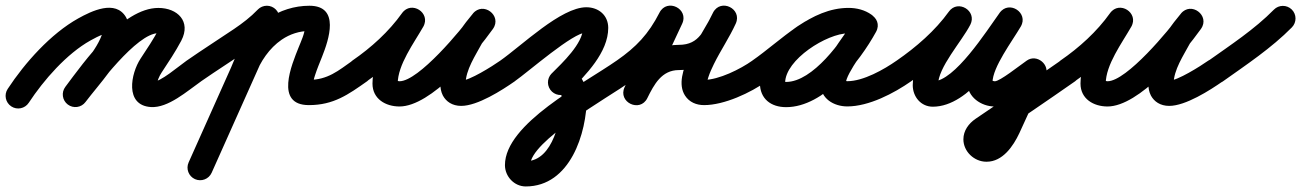

<svg xmlns="http://www.w3.org/2000/svg" viewBox="-65 -330 4642 685"><path d="M37.6 36.7C91 -44.5 172.8 -138.2 257.9 -185.7C272.7 -194 288 -201.9 303.9 -207.7C325.2 -215.4 326.2 -207.4 314.1 -215.7C306 -221.3 305.2 -235.2 303.7 -225.2C303.2 -222 302.5 -219.1 301.6 -215.9C284.2 -152.5 210.3 -75.6 168.2 -20.2C153.1 -0.5 157 27.8 176.8 42.8C196.5 57.9 224.8 54 239.8 34.2C291.1 -33.2 366 -110.5 388.4 -192.1C395.2 -216.8 398 -245.5 384.5 -268.7C347.1 -332.6 261.1 -290.5 214.1 -264.3C116.1 -209.7 23.9 -106.3 -37.6 -12.7C-51.3 8 -45.5 35.9 -24.7 49.6C-4 63.3 23.9 57.5 37.6 36.7ZM240 34C279.7 -19 422.6 -211.7 500 -211.7C502.6 -211.7 505 -211.6 507.6 -211.4C521.9 -210.1 508.1 -210.9 504.5 -223.6C502.8 -229.7 506 -234.3 502.1 -226.8C502.1 -226.8 502.1 -226.9 502.2 -226.9C502.2 -227 502.2 -227.1 502.2 -227.1C482.6 -190 459.4 -155.7 436.4 -120.7C401.7 -68 379 45.6 473 51.9C535 56.1 603.3 -5.5 652.8 -40.1C673.2 -54.4 678.1 -82.5 663.9 -102.8C649.6 -123.2 621.5 -128.1 601.2 -113.9C572.1 -93.5 506.3 -36.1 479 -37.9C475.8 -38.1 485.5 -36.1 488.1 -34.2C490.5 -32.5 492.1 -30.7 493.7 -28.3C494.2 -27.5 494.6 -26.7 495 -25.9C495.1 -25.6 495.4 -24.3 495.4 -24.7C494.4 -40.1 503.4 -58.8 511.6 -71.3C536.2 -108.6 560.8 -145.3 581.8 -184.9C581.8 -184.9 581.8 -185 581.8 -185.1C581.9 -185.1 581.9 -185.2 581.9 -185.2C617.5 -253.6 568.2 -301.7 500 -301.7C371 -301.7 235.1 -109.7 168 -20C153.1 -0.1 157.1 28.1 177 43C196.9 57.9 225.1 53.9 240 34Z M652.7 -40.1C707.9 -78.4 764.6 -114.3 820.2 -152C856 -176.1 889.6 -202.1 919.5 -233.4C936.7 -251.3 936.1 -279.8 918.1 -297C900.2 -314.2 871.7 -313.5 854.5 -295.6C829 -269 800.2 -247.1 769.8 -226.5C713.8 -188.7 656.8 -152.5 601.3 -113.9C580.9 -99.7 575.9 -71.7 590.1 -51.3C604.3 -30.9 632.3 -25.9 652.7 -40.1ZM845.9 -282.8C766.6 -105.3 687.3 72.1 607.9 249.6C597.8 272.3 607.9 298.9 630.6 309.1C653.3 319.2 679.9 309.1 690.1 286.4C769.4 108.9 848.7 -68.6 928.1 -246.1C938.2 -268.8 928.1 -295.4 905.4 -305.6C882.7 -315.7 856.1 -305.5 845.9 -282.8ZM845 -60.8C864.1 -110.5 895.6 -158.1 940.1 -188.5C969.5 -208.5 1003.4 -219.5 1039 -219.5C1042.4 -219.5 1032.6 -222.2 1030.1 -224.5C1027.3 -227 1023.4 -235.4 1023.3 -234.6C1022.5 -210.7 1009.2 -183 1000.5 -161.1C975.9 -99.2 914.1 45 1037 45C1125.2 45 1177.4 7.4 1244.9 -40.2C1265.2 -54.6 1270.1 -82.6 1255.8 -102.9C1241.4 -123.2 1213.4 -128.1 1193.1 -113.8C1141.9 -77.7 1104.1 -45 1037 -45C1034.6 -45 1040.1 -43.9 1041.8 -42.8C1047 -39.4 1050.1 -35.3 1051.9 -29.4C1053 -25.9 1052.5 -36.9 1053.2 -40.5C1054.6 -47.5 1056.6 -54.4 1058.8 -61.2C1066.1 -83.8 1075.3 -105.8 1084.1 -127.8C1107.7 -187.3 1149.6 -309.5 1039 -309.5C985.4 -309.5 933.7 -293 889.4 -262.9C829.7 -222.1 786.8 -160 761 -93.2C752.1 -70 763.6 -44 786.8 -35C810 -26.1 836 -37.6 845 -60.8Z M1180.9 -51.5C1195 -31 1223 -25.8 1243.5 -39.9C1318.8 -91.7 1389.5 -156.2 1442.7 -230.9C1459.2 -254.1 1447.3 -278.6 1427.7 -291.1C1408.2 -303.5 1381 -304 1366.9 -279.3C1324.8 -205.3 1263.9 -118.9 1263.9 -31.7C1263.9 23.1 1311 49.9 1360.2 49.9C1473.1 49.9 1632.5 -140.9 1693.7 -226.9C1710.6 -250.7 1701.7 -275.7 1684 -288.9C1666.4 -302.2 1640 -303.9 1621.8 -281C1606 -261.2 1588.5 -241.4 1575.9 -219.3C1575.9 -219.3 1575.8 -219 1575.6 -218.8C1575.5 -218.5 1575.3 -218.2 1575.3 -218.2C1544.2 -159.9 1506 -98.5 1506 -30.3C1506 -16.2 1508.5 -2.1 1514.9 10.5C1514.9 10.5 1515.1 10.8 1515.3 11.1C1515.5 11.5 1515.6 11.8 1515.6 11.8C1526.8 32 1548.1 47.8 1580.4 47.8C1638.8 47.8 1725.7 -7.9 1771.8 -40.1C1792.2 -54.4 1797.1 -82.5 1782.9 -102.8C1768.6 -123.2 1740.5 -128.1 1720.2 -113.9C1690.5 -93.1 1609.6 -42.2 1580.4 -42.2C1575.1 -42.2 1589.5 -36.8 1593.4 -32.1C1594.3 -31 1595 -29.9 1595.8 -28.7C1596.3 -27.9 1597.4 -25.5 1597.1 -26.3C1596.4 -28.2 1595.3 -30.1 1594.4 -31.8C1594.4 -31.8 1594.5 -31.5 1594.7 -31.1C1594.9 -30.8 1595.1 -30.5 1595.1 -30.5C1594.7 -31.2 1595.8 -29 1596 -28.2C1596.4 -26.9 1596 -30 1596 -30.3C1596 -80.6 1631.4 -132.2 1654.7 -175.8C1654.7 -175.8 1654.5 -175.5 1654.4 -175.2C1654.2 -175 1654.1 -174.7 1654.1 -174.7C1664.3 -192.6 1679.3 -208.8 1692.2 -225C1710.4 -247.8 1700.9 -273.2 1682.6 -287C1664.3 -300.8 1637.2 -302.9 1620.3 -279.1C1581.6 -224.6 1428.5 -40.1 1360.2 -40.1C1355.7 -40.1 1345.8 -44.3 1349.7 -40.2C1351.9 -38 1353.4 -35.1 1353.9 -32C1353.9 -31.9 1353.9 -31.8 1353.9 -31.7C1353.9 -98.9 1411.9 -176.5 1445.1 -234.7C1459.2 -259.5 1448.5 -283.2 1430.2 -294.9C1411.9 -306.6 1385.9 -306.3 1369.3 -283.1C1322.3 -217 1259.1 -159.9 1192.5 -114.1C1172 -100 1166.8 -72 1180.9 -51.5Z M1707.1 -49.9C1721.4 -29.5 1749.5 -24.5 1769.8 -38.8C1823 -76.1 1979.2 -214.1 2026.8 -214.1C2027.6 -214.1 2016.3 -221.9 2015.1 -229.7C2015 -229.9 2015 -230.7 2015 -230.5C2015 -174.5 1940.8 -105.4 1903.2 -67.8C1885.6 -50.2 1885.6 -21.8 1903.2 -4.2C1920.8 13.4 1949.2 13.4 1966.8 -4.2C2024.9 -62.3 2105 -143.1 2105 -230.5C2105 -275.8 2070.4 -304.1 2026.8 -304.1C1936.6 -304.1 1797.6 -168.1 1718.2 -112.5C1697.8 -98.3 1692.9 -70.2 1707.1 -49.9ZM1953.8 4.9C1955.1 4.3 1950.9 5.6 1949.5 5.6C1946.3 5.5 1943.2 4.7 1940.5 3.1C1930.8 -2.4 1938.6 3.9 1938.6 16.6C1938.6 89.6 1909.7 245.2 1810.7 245.2C1808.4 245.2 1815.3 245.6 1817.4 246.4C1822.5 248.3 1826 252.3 1826.4 257.8C1826.4 258.2 1826.5 258.6 1826.5 259.1C1826.5 173.9 2099.8 20.8 2186.8 -40.1C2207.2 -54.4 2212.1 -82.5 2197.9 -102.8C2183.6 -123.2 2155.5 -128.1 2135.2 -113.9C2015.7 -30.2 1736.5 111.1 1736.5 259.1C1736.5 299.5 1769.6 335.2 1810.7 335.2C1969 335.2 2028.6 145.6 2028.6 16.6C2028.6 -45 1984.2 -108.1 1916.2 -76.9C1893.6 -66.5 1883.7 -39.8 1894.1 -17.2C1904.5 5.4 1931.2 15.3 1953.8 4.9Z M2186.7 -40.1C2268.5 -96.9 2322.2 -154.4 2368.1 -244C2381.5 -270.2 2367.5 -293.4 2347.1 -303.5C2326.7 -313.5 2299.7 -310.2 2287.2 -283.6C2246 -195.4 2204.7 -107.2 2163.4 -19.1C2150.9 7.8 2164.6 30.9 2184.7 40.5C2204.8 50.2 2231.4 46.6 2244.5 20C2268.5 -28.3 2295.3 -80 2357 -80C2474 -80 2509.2 -150.7 2558.7 -243.3C2572.4 -268.9 2558.2 -292.1 2537.6 -302.2C2517 -312.4 2490 -309.5 2478 -283.1C2443.1 -206.1 2329.4 -66.2 2378.9 10.9C2394.2 34.7 2419.5 45 2447 45C2518.8 45 2612.9 1.1 2671.1 -40.4C2691.4 -54.8 2696.1 -82.9 2681.6 -103.1C2667.2 -123.4 2639.1 -128.1 2618.9 -113.6C2576.6 -83.5 2499.3 -45 2447 -45C2443.9 -45 2454.5 -39.1 2457.2 -32.7C2458.2 -30.2 2458 -38.4 2458.1 -39C2459.1 -44.6 2460.6 -49.9 2462.4 -55.3C2467.6 -71.2 2474.7 -86.5 2482 -101.5C2506.1 -150.5 2537.4 -196.2 2560 -245.9C2572 -272.3 2558.6 -295.1 2538.9 -304.8C2519.2 -314.6 2493 -311.3 2479.3 -285.7C2447 -225.2 2432.4 -170 2357 -170C2256.7 -170 2204.1 -101.3 2163.9 -20C2150.7 6.6 2164.7 29.8 2185.1 39.7C2205.5 49.5 2232.4 45.9 2245 19.1C2286.2 -69.1 2327.5 -157.2 2368.8 -245.4C2381.2 -272.1 2367.8 -295.1 2347.8 -304.9C2327.8 -314.7 2301.4 -311.2 2287.9 -285C2248.7 -208.3 2205.2 -162.5 2135.3 -113.9C2114.9 -99.8 2109.9 -71.7 2124.1 -51.3C2138.2 -30.9 2166.3 -25.9 2186.7 -40.1Z M2608 -51.3C2622.2 -30.9 2650.3 -25.9 2670.7 -40C2755.6 -99.1 2855.7 -211.8 2962.6 -211.8C2972.5 -211.8 2983.6 -210.3 2991.8 -204.4C3015.1 -187.8 3039.6 -199.5 3052.2 -219C3064.7 -238.4 3065.3 -265.6 3040.6 -279.9C3014.5 -295.1 2991.9 -301.1 2961.3 -301.1C2834.4 -301.1 2646.1 -169.2 2646.1 -34.2C2646.1 22.9 2685.8 52.3 2739.7 52.3C2875.2 52.3 3001.5 -108.7 3060.5 -216.4C3074.9 -242.7 3062.3 -266.7 3042.6 -277.5C3022.9 -288.3 2996 -285.9 2981.5 -259.6C2944.4 -191.8 2862.3 -109.2 2862.3 -31.6C2862.3 21.7 2909.8 49.7 2958 49.7C3034.9 49.7 3124.1 3 3185.8 -40.1C3206.2 -54.4 3211.1 -82.5 3196.9 -102.8C3182.6 -123.2 3154.5 -128.1 3134.2 -113.9C3088.7 -82 3015.1 -40.3 2958 -40.3C2949.8 -40.3 2945.3 -45.5 2949.7 -39.1C2951.2 -36.9 2952.3 -29 2952.3 -31.6C2952.3 -68.7 3037.1 -173.7 3060.5 -216.4C3074.9 -242.7 3062.3 -266.6 3042.6 -277.4C3022.9 -288.3 2995.9 -285.9 2981.5 -259.6C2941 -185.6 2834.9 -37.7 2739.7 -37.7C2737.1 -37.7 2734.5 -37.8 2732 -38.1C2726.3 -38.7 2736.1 -26.7 2736.1 -34.2C2736.1 -117.3 2885.8 -211.1 2961.3 -211.1C2976.7 -211.1 2983.3 -209.1 2995.4 -202.1C3020.2 -187.7 3044 -198.3 3055.8 -216.6C3067.6 -235 3067.4 -261 3044.2 -277.6C3020.5 -294.5 2991.5 -301.8 2962.6 -301.8C2827.4 -301.8 2723.2 -186.1 2619.3 -114C2598.9 -99.8 2593.9 -71.7 2608 -51.3Z M3185.6 -40C3262.9 -93.6 3338.3 -159.4 3393.3 -236C3409.5 -258.6 3396.8 -282.6 3376.8 -294.9C3356.8 -307.1 3329.5 -307.6 3316.8 -282.9C3275.9 -203.6 3191.4 -120.1 3191.4 -26.1C3191.4 15 3220.6 51 3263.6 50.7C3396 49.7 3504 -134.1 3574.5 -231.7C3591.2 -254.8 3579.6 -279.4 3560.2 -292.1C3540.8 -304.7 3513.7 -305.4 3499.2 -280.8C3457.4 -209.5 3386 -119.3 3386 -36C3386 16.1 3435.7 50 3484 50C3538.5 50 3605.2 -9.1 3649.7 -40.1C3667.8 -52.7 3655.8 -76.6 3636.9 -92.4C3618 -108.2 3592.3 -115.8 3583.1 -95.7C3552.1 -28.1 3521.1 39.6 3490.1 107.3C3490.1 107.3 3490.1 107.2 3490.2 107.1C3490.2 107 3490.3 106.9 3490.3 106.9C3485.5 117 3462.8 157 3455.1 157C3455.1 157 3455.1 157 3455.1 157C3455.1 157 3455.2 157 3455.2 157C3455.2 157 3455.4 157 3455.3 157C3454.9 157 3454.3 157 3454 157C3453.7 157 3453.6 157 3454 157C3454.4 157 3454.8 157 3455.2 157C3458.9 157.3 3460.4 159.2 3461.5 162.7C3461.7 163.6 3461.9 164.5 3462 165.5C3462 166 3462 166.5 3462.1 167C3462.1 166.4 3462 168.1 3462 168.7C3461.8 169.9 3461.6 171.1 3461.1 172.2C3460.1 174.5 3465.2 169 3466.3 168.2C3466.3 168.2 3466.3 168.2 3466.3 168.2C3466.3 168.2 3466.2 168.3 3466.2 168.3C3568.1 99.3 3670.1 30.4 3770.8 -40.1C3791.2 -54.4 3796.1 -82.5 3781.9 -102.8C3767.6 -123.2 3739.5 -128.1 3719.2 -113.9C3618.8 -43.6 3517.2 25 3415.8 93.7C3415.8 93.7 3415.7 93.8 3415.7 93.8C3415.7 93.8 3415.7 93.8 3415.7 93.8C3391 110.6 3372.1 136 3372.1 167C3372.1 210.7 3410.9 247 3454 247C3454 247 3453.7 247 3453.3 247C3453 247 3452.7 247 3452.7 247C3453.5 247 3454.3 247 3455.1 247C3512.2 247 3550 191.4 3571.7 145.1C3571.7 145.1 3571.8 145 3571.8 144.9C3571.9 144.8 3571.9 144.7 3571.9 144.7C3602.9 77.1 3633.9 9.4 3664.9 -58.3C3674.1 -78.3 3666.5 -98.6 3652.1 -110.6C3637.7 -122.7 3616.4 -126.6 3598.3 -113.9C3570.2 -94.4 3502.3 -40 3484 -40C3482.1 -40 3475.1 -42.1 3475.3 -41.2C3476.3 -38.1 3476 -33.4 3476 -36C3476 -90.1 3546.2 -183 3576.8 -235.2C3591.3 -259.9 3580.8 -283.7 3562.6 -295.6C3544.3 -307.6 3518.2 -307.5 3501.5 -284.3C3454.2 -218.8 3341.1 -39.9 3263 -39.3C3260.6 -39.3 3267.8 -38.8 3270 -37.9C3274.6 -36.1 3279.7 -32.1 3281.2 -27.1C3281.3 -26.8 3281.4 -25.7 3281.4 -26.1C3281.4 -89.8 3365.4 -180.8 3396.7 -241.6C3409.5 -266.3 3398.5 -289.3 3380.2 -300.5C3361.9 -311.7 3336.4 -311.1 3320.2 -288.5C3271.3 -220.3 3203.2 -161.6 3134.4 -114C3113.9 -99.8 3108.9 -71.8 3123 -51.4C3137.2 -30.9 3165.2 -25.9 3185.6 -40Z M3706.9 -51.5C3721 -31 3749 -25.8 3769.5 -39.9C3844.8 -91.7 3915.5 -156.2 3968.7 -230.9C3985.2 -254.1 3973.3 -278.6 3953.7 -291.1C3934.2 -303.5 3907 -304 3892.9 -279.3C3850.8 -205.3 3789.9 -118.9 3789.9 -31.7C3789.9 23.1 3837 49.9 3886.2 49.9C3999.1 49.9 4158.5 -140.9 4219.7 -226.9C4236.6 -250.7 4227.7 -275.7 4210 -288.9C4192.4 -302.2 4166 -303.9 4147.8 -281C4132 -261.2 4114.5 -241.4 4101.9 -219.3C4101.9 -219.3 4101.8 -219 4101.6 -218.8C4101.5 -218.5 4101.3 -218.2 4101.3 -218.2C4070.2 -159.9 4032 -98.5 4032 -30.3C4032 -16.2 4034.5 -2.1 4040.9 10.5C4040.9 10.5 4041.1 10.8 4041.3 11.1C4041.5 11.5 4041.6 11.8 4041.6 11.8C4052.8 32 4074.1 47.8 4106.4 47.8C4164.8 47.8 4251.7 -7.9 4297.8 -40.1C4318.2 -54.4 4323.1 -82.5 4308.9 -102.8C4294.6 -123.2 4266.5 -128.1 4246.2 -113.9C4216.5 -93.1 4135.6 -42.2 4106.4 -42.2C4101.1 -42.2 4115.5 -36.8 4119.4 -32.1C4120.3 -31 4121 -29.9 4121.8 -28.7C4122.3 -27.9 4123.4 -25.5 4123.1 -26.3C4122.4 -28.2 4121.3 -30.1 4120.4 -31.8C4120.4 -31.8 4120.5 -31.5 4120.7 -31.1C4120.9 -30.8 4121.1 -30.5 4121.1 -30.5C4120.7 -31.2 4121.8 -29 4122 -28.2C4122.4 -26.9 4122 -30 4122 -30.3C4122 -80.6 4157.4 -132.2 4180.7 -175.8C4180.7 -175.8 4180.5 -175.5 4180.4 -175.2C4180.2 -175 4180.1 -174.7 4180.1 -174.7C4190.3 -192.6 4205.3 -208.8 4218.2 -225C4236.4 -247.8 4226.9 -273.2 4208.6 -287C4190.3 -300.8 4163.2 -302.9 4146.3 -279.1C4107.6 -224.6 3954.5 -40.1 3886.2 -40.1C3881.7 -40.1 3871.8 -44.3 3875.7 -40.2C3877.9 -38 3879.4 -35.1 3879.9 -32C3879.9 -31.9 3879.9 -31.8 3879.9 -31.7C3879.9 -98.9 3937.9 -176.5 3971.1 -234.7C3985.2 -259.5 3974.5 -283.2 3956.2 -294.9C3937.9 -306.6 3911.9 -306.3 3895.3 -283.1C3848.3 -217 3785.1 -159.9 3718.5 -114.1C3698 -100 3692.8 -72 3706.9 -51.5Z M4234.3 -49.6C4248.7 -29.3 4276.8 -24.6 4297.1 -39C4381.4 -98.9 4471.3 -158.5 4544.1 -232.4C4561.5 -250.2 4561.3 -278.7 4543.6 -296.1C4525.8 -313.5 4497.3 -313.3 4479.9 -295.6C4411 -225.5 4324.9 -169.2 4244.9 -112.3C4224.7 -97.9 4219.9 -69.9 4234.3 -49.6Z"/></svg>

Font: FRB American Cursive Guidelines Arrows Black
Style: Bold Italic
Weight: 900
Italic angle: -25°
Version: Version 2.0;Modular Font Editor K font №1